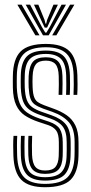

<svg xmlns="http://www.w3.org/2000/svg" viewBox="-20 -796 391 824"><path d="M173.2 7.5Q103.5 7.5 71.9 -23.9Q40.2 -55.2 37.5 -128Q36.8 -148.5 36.6 -170.9Q36.5 -193.2 38 -212.8H54Q52.8 -194.2 52.8 -171.1Q52.8 -148 53.5 -128.8Q55.8 -63.5 83.6 -35.1Q111.5 -6.8 173.2 -6.8Q240.8 -6.8 269.5 -35Q298.2 -63.2 299.8 -126Q300.2 -136.8 300.2 -146.2Q300.2 -155.8 300.2 -165.2Q300.2 -174.8 300.2 -185.8Q300.2 -243 275.9 -271.1Q251.5 -299.2 204 -316.2L164.2 -330.2Q141 -338.8 128.2 -348.4Q115.5 -358 110.1 -374.8Q104.8 -391.5 103 -420.5Q102.5 -432.2 102.5 -444.1Q102.5 -456 103 -469.8Q105.5 -512.8 121.8 -531.5Q138 -550.2 176.8 -550.2Q212 -550.2 229.2 -532.6Q246.5 -515 248 -470.5Q248.5 -457.5 248.5 -435.8Q248.5 -414 247.5 -388.8H231.5Q232.5 -413 232.5 -433.5Q232.5 -454 232 -469.8Q231 -505.8 217.9 -520.8Q204.8 -535.8 176.8 -535.8Q147 -535.8 134.2 -520.5Q121.5 -505.2 120 -469.8Q119.5 -456.2 119.4 -445.6Q119.2 -435 120 -420.5Q121.2 -393.8 126.5 -379.5Q131.8 -365.2 142.1 -358Q152.5 -350.8 169.2 -344.5L208.2 -330.2Q240.8 -318.8 265.1 -302.2Q289.5 -285.8 303.2 -258.4Q317 -231 317 -185.8Q317 -174.8 317.1 -165.1Q317.2 -155.5 317.1 -146.1Q317 -136.8 316.8 -125.8Q315 -56.5 283 -24.5Q251 7.5 173.2 7.5ZM173.2 -21Q118.5 -21 95 -46.9Q71.5 -72.8 69.5 -129.5Q69 -148.5 68.9 -169.1Q68.8 -189.8 70 -212.8H86Q84.8 -189.5 85 -167.8Q85.2 -146 85.5 -130Q87.2 -79.5 107.6 -57.5Q128 -35.5 173.2 -35.5Q223.8 -35.5 244.1 -57.8Q264.5 -80 265.8 -126.2Q266.5 -142.5 266.4 -155.9Q266.2 -169.2 266.2 -185.8Q266.2 -231 249.1 -253.1Q232 -275.2 195.5 -287.5L154.5 -301.8Q124 -312.2 105.9 -325.5Q87.8 -338.8 79.2 -361Q70.8 -383.2 69.2 -420.5Q68.8 -435.8 68.9 -446.4Q69 -457 69.2 -469.8Q70 -527.2 94.4 -553.1Q118.8 -579 176.8 -579Q230.2 -579 254.1 -554.2Q278 -529.5 280 -472.2Q280.5 -455.2 280.6 -435Q280.8 -414.8 279.5 -388.8H263.5Q264.8 -415.5 264.6 -435.5Q264.5 -455.5 264 -472.2Q262.2 -523 241.1 -543.8Q220 -564.5 176.8 -564.5Q128.2 -564.5 107.5 -542.2Q86.8 -520 86.2 -469.8Q86 -456.2 85.8 -445.9Q85.5 -435.5 86.2 -420.5Q87.8 -385.8 95.4 -366.2Q103 -346.8 118.5 -335.8Q134 -324.8 159.2 -316L199.8 -301.8Q242.5 -287 262.9 -261.9Q283.2 -236.8 283.2 -185.8Q283.2 -169.2 283.4 -155.6Q283.5 -142 282.8 -126Q281.2 -71.5 256.9 -46.2Q232.5 -21 173.2 -21ZM173.2 -49.8Q137.2 -49.8 120.1 -68.2Q103 -86.8 101.5 -131Q101.2 -148 101 -169.4Q100.8 -190.8 102 -212.8H118Q117 -194 117 -172.5Q117 -151 117.5 -132Q118.8 -95.8 131.8 -80Q144.8 -64.2 173.2 -64.2Q205.2 -64.2 218 -79.6Q230.8 -95 232 -126.5Q232.8 -142.5 232.6 -155.9Q232.5 -169.2 232.5 -185.8Q232.5 -221 220.9 -236.2Q209.2 -251.5 187 -259L144.2 -273.2Q110.8 -284.5 86.6 -300.5Q62.5 -316.5 49.4 -344.8Q36.2 -373 35.2 -420.2Q34.8 -436.5 35 -448.5Q35.2 -460.5 35.2 -470Q36.2 -543 68.6 -575.2Q101 -607.5 176.8 -607.5Q246.5 -607.5 277.9 -576.6Q309.2 -545.8 312 -473.8Q312.8 -455.8 312.8 -432.9Q312.8 -410 311.5 -388.8H295.5Q296.5 -408.2 296.6 -431.2Q296.8 -454.2 296 -472.8Q293.8 -537.2 266 -565.2Q238.2 -593.2 176.8 -593.2Q110 -593.2 81.5 -564.1Q53 -535 52.2 -470Q52 -456.5 51.9 -445.9Q51.8 -435.2 52.2 -420.2Q54 -378.5 64.2 -353.5Q74.5 -328.5 95.4 -313.6Q116.2 -298.8 149.2 -287.5L191.2 -273.5Q224.5 -262 236.9 -242.1Q249.2 -222.2 249.2 -185.8Q249.2 -176.2 249.4 -166.9Q249.5 -157.5 249.4 -147.6Q249.2 -137.8 249 -126.2Q247.8 -86.8 230.8 -68.2Q213.8 -49.8 173.2 -49.8ZM54.5 -776H72.8L149.5 -644.5H131.8ZM90.2 -776H109.2L159.2 -681.2L174.2 -656.2H179.2L194.2 -681.2L244.2 -776H263.2L189 -644.5H164.5ZM125.8 -776H144.5L171.2 -710.5L175.2 -694.5H178.2L182.2 -710.5L209.5 -776H228.5L192.2 -699.8L182 -677.5H171.8L161.2 -699.8ZM280.8 -776H299.2L222 -644.5H204Z"/></svg>

Font: Big Shoulders Inline Display Thin SemiBold
Style: Regular
Weight: 600
Version: Version 2.002